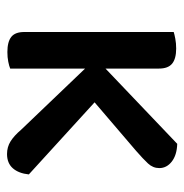

<svg xmlns="http://www.w3.org/2000/svg" viewBox="-9 -508 524 546"><g transform="rotate(90 253.0 -235.0)"><path d="M175 -273 389 -477Q421 -476 439.5 -461.5Q458 -447 458 -426Q458 -408 445 -394Q432 -380 409 -360L271 -242L476 -55Q473 -26 458.5 -9.5Q444 7 418 7Q398 7 382 -3Q366 -13 349 -33L175 -215V-2Q168 1 155.5 3.5Q143 6 128 6Q99 6 85 -5Q71 -16 71 -42V-467Q77 -469 90 -471.5Q103 -474 118 -474Q147 -474 161 -462.5Q175 -451 175 -425Z"/></g></svg>

Font: Baloo Paaji 2 Medium
Style: Regular
Weight: 500
Designer: Shuchita Grover, Noopur Datye and Ek Type
Foundry: Ek Type
Version: Version 1.640;hotconv 1.0.111;makeotfexe 2.5.65597; ttfautoh